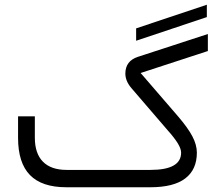

<svg xmlns="http://www.w3.org/2000/svg" viewBox="-20 -790 946 810"><path d="M852.6 -717.9 554.3 -618.1V-670.3L852.6 -770.1ZM613.8 0H259.8Q156.7 0 106.4 -51.5Q56.2 -103 56.2 -208.5V-299.3H127V-209Q127 -142.6 161.1 -107.9Q195.3 -73.2 261.2 -73.2H614.7Q744.1 -73.2 744.1 -146Q744.1 -162.1 730.2 -185.1Q716.3 -208 687.5 -240.2L534.2 -418.5Q508.8 -448.2 508.8 -480Q509.3 -533.2 562 -550.3L856.9 -646.5V-574.7L583.5 -485.4L573.2 -481.9L580.6 -473.6L731 -299.3Q772.9 -250.5 791.7 -214.6Q810.5 -178.7 810.5 -146Q810.5 -74.7 761.7 -37.4Q712.9 0 613.8 0Z"/></svg>

Font: Shabnam Light WOL
Style: Light-WOL
Weight: 300
Foundry: DejaVu fonts team - Redesigned by Saber Rastikerdar - Based on Vazir font
Version: Version 5.0.0